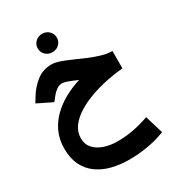

<svg xmlns="http://www.w3.org/2000/svg" viewBox="-238 -828 1176 1298"><g transform="rotate(-30 349.5 -179.0)"><path d="M222.2 -623Q222.2 -653.3 243.9 -674.1Q265.6 -694.8 296.9 -694.8Q328.1 -694.8 349.6 -674.1Q371.1 -653.3 371.1 -623Q371.1 -592.8 349.6 -572Q328.1 -551.3 296.9 -551.3Q265.6 -551.3 243.9 -572Q222.2 -592.8 222.2 -623ZM651.4 -356 650.9 -221.2Q593.3 -216.3 527.6 -203.1Q461.9 -189.9 398.9 -168Q335.9 -146 284.2 -114.5Q232.4 -83 201.7 -42Q170.9 -1 170.9 50.8Q170.9 96.2 199 127.4Q227.1 158.7 273.9 174.6Q320.8 190.4 377 190.4Q448.2 190.4 511.7 177Q575.2 163.6 624.5 145L667.5 286.6Q599.1 313.5 526.6 325.4Q454.1 337.4 384.8 337.4Q313.5 337.4 251 321.8Q188.5 306.2 140.9 272.2Q93.3 238.3 66.2 184.3Q39.1 130.4 39.1 53.7Q39.1 -18.6 66.2 -76.2Q93.3 -133.8 139.2 -177.2Q185.1 -220.7 241.9 -251Q298.8 -281.2 358.4 -299.3Q315.4 -317.9 287.6 -327.9Q259.8 -337.9 247.1 -337.9Q221.2 -337.9 200.2 -321.5Q179.2 -305.2 166.5 -288.6L138.2 -252.9L22.5 -309.6L46.9 -349.6Q81.5 -406.7 131.3 -445.3Q181.2 -483.9 247.6 -483.9Q275.4 -483.9 312 -471.2Q348.6 -458.5 391.1 -439.5Q433.6 -420.4 478.5 -401.4Q523.4 -382.3 567.4 -369.4Q611.3 -356.4 651.4 -356Z"/></g></svg>

Font: Vazirmatn RD UI FD Black
Style: Regular
Weight: 900
Designer: Saber Rastikerdar
Foundry: Saber Rastikerdar
Version: Version 33.003